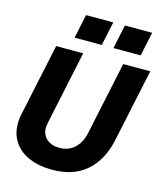

<svg xmlns="http://www.w3.org/2000/svg" viewBox="-133 -1019 967 1131"><g transform="rotate(15 350.5 -454.0)"><path d="M27 -199Q27 -231 34 -260L127 -698H292L197 -250Q193 -228 193 -219Q193 -175 222 -149.5Q251 -124 300 -124Q355 -124 391.5 -157.5Q428 -191 441 -250L536 -698H701L606 -250Q579 -127 500.5 -57.5Q422 12 291 12Q212 12 152 -13.5Q92 -39 59.5 -86.5Q27 -134 27 -199ZM487 -920H653L622 -774H456ZM250 -920H416L385 -774H219Z"/></g></svg>

Font: Azeret Mono
Style: Bold Italic
Weight: 700
Italic angle: -12°
Designer: Martin Vácha
Foundry: Displaay
Version: Version 1.000; Glyphs 3.0.3, build 3074